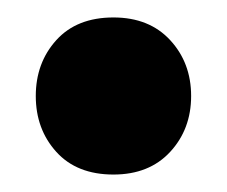

<svg xmlns="http://www.w3.org/2000/svg" viewBox="-20 -378 260 220"><path d="M21 -268Q21 -306 44.5 -332Q68 -358 110 -358Q151 -358 175 -332Q199 -306 199 -268Q199 -230 175 -204Q151 -178 110 -178Q68 -178 44.5 -204Q21 -230 21 -268Z"/></svg>

Font: Baloo Tammudu 2
Style: Bold
Weight: 700
Designer: Maithili Shingre, Omkar Shende and Ek Type
Foundry: Ek Type
Version: Version 1.640;hotconv 1.0.111;makeotfexe 2.5.65597; ttfautoh